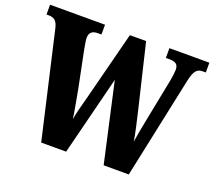

<svg xmlns="http://www.w3.org/2000/svg" viewBox="-125 -874 1153 1034"><g transform="rotate(20 451.5 -357.0)"><path d="M65 -605 204 0H347L461 -453L562 0H706L829 -580C843 -646 860 -658 892 -658H908V-714H679V-658H699C735 -658 751 -647 751 -615C751 -603 747 -574 744 -557L700 -335C689 -278 677 -219 671 -175C664 -219 651 -275 636 -339L548 -707H455L354 -313C340 -260 328 -219 321 -177C316 -218 300 -298 292 -344L250 -551C246 -571 241 -602 241 -613C241 -644 257 -658 290 -658H310V-714H-5V-658H6C38 -658 55 -647 65 -605Z"/></g></svg>

Font: Noto Serif Hebrew ExtraCondensed Black
Style: Regular
Weight: 900
Width: 2
Designer: Monotype Design Team
Foundry: Monotype Imaging Inc.
Version: Version 2.004